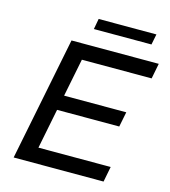

<svg xmlns="http://www.w3.org/2000/svg" viewBox="-123 -951 932 1050"><g transform="rotate(15 343.0 -426.0)"><path d="M632 -852H305L294 -792H620ZM669 -613 686 -700H192L52 0H561L578 -87H169L214 -313H566L583 -398H231L274 -613Z"/></g></svg>

Font: AWKNG-Font Medium
Style: Italic
Weight: 500
Italic angle: -11.3°
Designer: Awakening Church
Foundry: Awakening Church
Version: Version 1.700;PS 001.700;hotconv 1.0.88;makeotf.lib2.5.64775